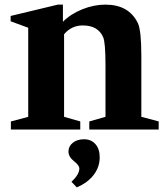

<svg xmlns="http://www.w3.org/2000/svg" viewBox="-20 -560 724 830"><path d="M257 -55 327 -35V0H27V-35L102 -55V-440L26 -468V-491L230 -540H252V-466Q286 -500 336 -520Q386 -540 436 -540Q537 -540 576 -460Q591 -428 591 -318V-55L666 -35V0H366V-35L436 -55V-279Q436 -376 426 -399Q404 -450 338 -450Q289 -450 257 -412ZM312 250 289 226Q323 194 323 168Q323 155 299.5 136.5Q276 118 276 95Q276 72 295 57Q314 42 343 42Q374 42 392.5 63Q411 84 411 120Q411 162 385 196Q359 230 312 250Z"/></svg>

Font: Libre Caslon Text
Style: Bold
Weight: 700
Designer: Pablo Impallari, Rodrigo Fuenzalida
Foundry: Pablo Impallari, Rodrigo Fuenzalida
Version: Version 1.002